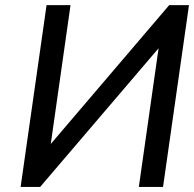

<svg xmlns="http://www.w3.org/2000/svg" viewBox="-20 -739 767 759"><path d="M138.7 0 606.9 -548.3 528.8 0H624.5L727.1 -718.8H648.9L180.7 -169.9L258.8 -718.8H164.1L61.5 0Z"/></svg>

Font: Winston
Style: Italic
Weight: 400
Italic angle: -8.13011°
Designer: Vernon Adams, Kim Jin-seong, David Berlow, Cristiano Sobral
Foundry: The Winston Project Authors
Version: Version 3.004